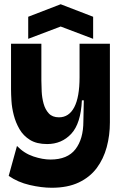

<svg xmlns="http://www.w3.org/2000/svg" viewBox="-20 -731 573 905"><path d="M224 154Q176 154 120 141Q64 128 21 98L60 -43Q94 -8 137.5 6.5Q181 21 218 21Q298 21 335.5 -27.5Q373 -76 373 -159L375 -258H366Q361 -149 316 -100.5Q271 -52 202 -52Q153 -52 121.5 -71.5Q90 -91 72 -122Q54 -153 45 -188Q36 -223 34 -255.5Q32 -288 32 -310V-525H175V-351Q175 -329 176.5 -299.5Q178 -270 185.5 -242.5Q193 -215 210 -196.5Q227 -178 258 -178Q305 -178 330 -225.5Q355 -273 355 -367V-525H498V-154Q498 -93 483 -37.5Q468 18 436 61Q404 104 351.5 129Q299 154 224 154ZM113 -548V-652L266 -711L419 -652V-548L266 -606Z"/></svg>

Font: Bricolage Grotesque 48pt Bricolage Grotesque 48pt Regular
Style: Bold
Weight: 700
Designer: Mathieu Triay
Foundry: Atelier Triay
Version: Version 1.000; ttfautohint (v1.8.4.7-5d5b);gftools[0.9.32]